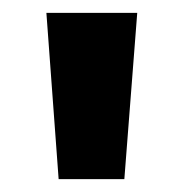

<svg xmlns="http://www.w3.org/2000/svg" viewBox="-20 -734 284 298"><path d="M193 -714H52L71 -456H173Z"/></svg>

Font: Noto Sans Arabic UI Cn
Style: Bold
Weight: 700
Width: 3
Designer: Monotype Design Team, Nadine Chahine and Nizar Qandah
Foundry: Monotype Imaging Inc.
Version: Version 2.010